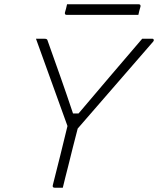

<svg xmlns="http://www.w3.org/2000/svg" viewBox="-20 -882 743 902"><path d="M275 0H238Q225 0 228 -12Q246 -82 263 -151Q280 -220 297 -290Q261 -391 223 -495Q185 -599 149 -700H189Q197 -700 200 -697.5Q203 -695 204 -690Q235 -603 264 -521Q293 -439 323 -349H349Q423 -437 498 -524.5Q573 -612 648 -700H697Q700 -700 702 -696Q704 -692 700 -687Q614 -587 522.5 -482.5Q431 -378 345 -278Q333 -233 322 -188.5Q311 -144 300 -100Q293 -74 287 -49Q281 -24 275 0ZM295 -862H631Q642 -862 640 -851Q637 -841 634.5 -831.5Q632 -822 630 -812H294Q283 -812 285 -823Q288 -833 290.5 -842.5Q293 -852 295 -862Z"/></svg>

Font: Recursive Sn Lnr St Lt
Style: Italic
Weight: 300
Italic angle: -15°
Version: Version 1.079;hotconv 1.0.112;makeotfexe 2.5.65598; ttfautoh